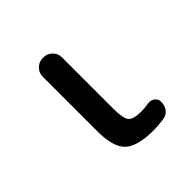

<svg xmlns="http://www.w3.org/2000/svg" viewBox="-142 -648 784 784"><g transform="rotate(-45 250.0 -255.5)"><path d="M318.4 9.8Q224.6 9.8 188.5 -24.4Q152.3 -58.6 152.3 -150.4V-464.8Q152.3 -488.3 168.5 -503.9Q184.6 -519.5 208 -519.5Q231.4 -519.5 247.6 -503.9Q263.7 -488.3 263.7 -464.8V-169.9Q263.7 -112.3 277.3 -96.2Q291 -80.1 337.9 -80.1Q359.4 -80.1 377.9 -84Q394.5 -86.9 408.2 -77.6Q421.9 -68.4 421.9 -50.8Q421.9 -29.3 410.2 -13.7Q398.4 2 377.9 4.9Q346.7 9.8 318.4 9.8Z"/></g></svg>

Font: Rounded-X Mgen+ 1mn medium
Style: Regular
Weight: 500
Designer: [Source Han Sans]
Ryoko NISHIZUKA  (kana & ideographs); Paul D. Hunt (Latin, Greek & Cyrillic); Wenlong ZHANG  (bopomofo
Version: Version 1.059.20150602